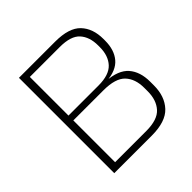

<svg xmlns="http://www.w3.org/2000/svg" viewBox="-171 -775 910 910"><g transform="rotate(-45 284.0 -319.5)"><path d="M111.5 0V-34H335.5Q411 -34 442.2 -68.8Q473.5 -103.5 473.5 -162.5V-185.5Q473.5 -245.5 441.2 -279.8Q409 -314 328 -314H113.5V-346.5H328Q399 -346.5 430 -380Q461 -413.5 461 -471V-482Q461 -539 431.2 -572.2Q401.5 -605.5 327 -605.5H111V-639H329.5Q422 -639 461.2 -597.8Q500.5 -556.5 500.5 -486V-475Q500.5 -413 469.2 -375.8Q438 -338.5 369 -333.5L367 -336.5Q445.5 -331.5 479.8 -292.2Q514 -253 514 -186V-161Q514 -88 473 -44Q432 0 338 0ZM87 0V-639H126.5V0Z"/></g></svg>

Font: Anek Bangla
Style: Extra-light
Weight: 200
Designer: Sulekha Rajkumar (Bangla), Yesha Goshar (Latin)
Foundry: Ek Type
Version: Version 1.002;March 21, 2022;FontCreator 13.0.0.2683 64-bit